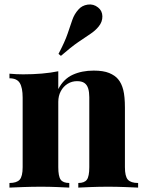

<svg xmlns="http://www.w3.org/2000/svg" viewBox="-20 -853 659 873"><path d="M406 -532Q450 -532 476.5 -521Q503 -510 517 -493Q533 -474 540.5 -444Q548 -414 548 -363V-93Q548 -51 561.5 -36Q575 -21 608 -21V0Q588 -1 548.5 -2.5Q509 -4 472 -4Q431 -4 393 -2.5Q355 -1 336 0V-21Q364 -21 375 -36Q386 -51 386 -93V-411Q386 -434 381 -450.5Q376 -467 364 -475.5Q352 -484 330 -484Q307 -484 287.5 -472Q268 -460 256.5 -438.5Q245 -417 245 -390V-93Q245 -51 256 -36Q267 -21 295 -21V0Q276 -1 240 -2.5Q204 -4 167 -4Q126 -4 85 -2.5Q44 -1 23 0V-21Q56 -21 69.5 -36Q83 -51 83 -93V-409Q83 -454 70 -475.5Q57 -497 23 -497V-518Q55 -515 85 -515Q130 -515 170.5 -518.5Q211 -522 245 -529V-448Q269 -494 310.5 -513Q352 -532 406 -532ZM426 -819Q445 -804 445.5 -779Q446 -754 429 -733Q414 -714 390.5 -698.5Q367 -683 335 -661Q303 -639 257 -599L246 -608Q275 -663 287.5 -700Q300 -737 309 -763Q318 -789 336 -809Q352 -828 378.5 -832Q405 -836 426 -819Z"/></svg>

Font: Playfair Display ExtraBold
Style: Regular
Weight: 800
Designer: Claus Eggers Sørensen
Foundry: Claus Eggers Sørensen
Version: Version 1.203